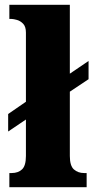

<svg xmlns="http://www.w3.org/2000/svg" viewBox="-20 -780 390 800"><path d="M19 0V-59H29Q55 -59 71.5 -74Q88 -89 88 -130V-282L14 -232V-305L88 -356V-644Q88 -669 76.5 -681Q65 -693 50.5 -697Q36 -701 29 -701H19V-760H271V-473L349 -526V-450L271 -398V-130Q271 -89 288 -74Q305 -59 330 -59H341V0Z"/></svg>

Font: Noto Serif Hebrew SemiCondensed Black
Style: Regular
Weight: 900
Width: 4
Designer: Monotype Design Team
Foundry: Monotype Imaging Inc.
Version: Version 2.004; ttfautohint (v1.8.4.7-5d5b)